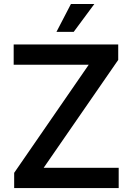

<svg xmlns="http://www.w3.org/2000/svg" viewBox="-20 -953 671 973"><path d="M51.8 0V-77.1L429.7 -625H49.3V-727.5H579.1V-649.4L201.2 -102.5H581.5V0ZM266.1 -791.5 339.4 -932.6H458L353.5 -791.5Z"/></svg>

Font: Inter Cardless Tabular Medium
Style: Regular
Weight: 500
Designer: Rasmus Andersson
Foundry: rsms
Version: Version 4.000;git-4fc901f